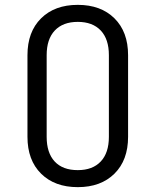

<svg xmlns="http://www.w3.org/2000/svg" viewBox="-20 -760 640 790"><path d="M93 -197V-533Q93 -629 149 -684.5Q205 -740 300 -740Q395 -740 451 -684.5Q507 -629 507 -533V-197Q507 -101 451 -45.5Q395 10 300 10Q205 10 149 -45.5Q93 -101 93 -197ZM428 -197V-533Q428 -599 394.5 -634.5Q361 -670 300 -670Q239 -670 205.5 -634.5Q172 -599 172 -533V-197Q172 -131 205 -95.5Q238 -60 300 -60Q361 -60 394.5 -95.5Q428 -131 428 -197Z"/></svg>

Font: JetBrains Mono Semi Light
Style: Regular
Weight: 350
Monospace: yes
Designer: Philipp Nurullin, Konstantin Bulenkov
Foundry: JetBrains
Version: 2.002